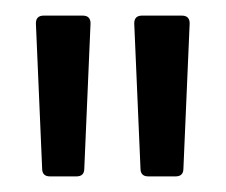

<svg xmlns="http://www.w3.org/2000/svg" viewBox="-20 -714 289 246"><path d="M34 -498 26 -684Q26 -694 36 -694H86Q96 -694 96 -684L88 -498Q88 -488 78 -488H44Q34 -488 34 -498ZM160 -498 152 -684Q152 -694 162 -694H213Q223 -694 223 -684L215 -498Q215 -488 205 -488H170Q160 -488 160 -498Z"/></svg>

Font: Barlow Semi Condensed
Style: Regular
Weight: 400
Width: 4
Designer: Jeremy Tribby
Foundry: Tribby Type
Version: Version 1.408;December 10, 2018;FontCreator 11.5.0.2430 64-b